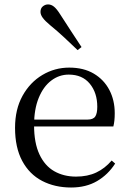

<svg xmlns="http://www.w3.org/2000/svg" viewBox="-20 -838 587 873"><path d="M303.3 14.6Q229.5 14.6 171.6 -15.4Q113.7 -45.5 81.1 -106.2Q48.4 -167 48.4 -256.8Q48.4 -341.1 82.5 -402.5Q116.6 -463.8 172.8 -497.2Q229 -530.6 294.9 -530.6Q360.2 -530.6 406.4 -503.3Q452.6 -475.9 477.1 -429.2Q501.7 -382.4 501.7 -323.2Q501.7 -286.8 495.4 -262.9H86.6V-294.2H377.3Q403.6 -294.2 413 -308.2Q422.3 -322.1 422.3 -352.3Q422.3 -416.2 388.2 -457.5Q354.2 -498.8 292.6 -498.8Q248.8 -498.8 213 -471.6Q177.1 -444.5 156 -392.8Q134.9 -341.2 134.9 -268.7Q134.9 -188 159.4 -135.9Q183.9 -83.8 226.9 -59.4Q270 -35 325.5 -35Q378.5 -35 417.8 -53.7Q457.2 -72.3 487.7 -108.1L503.6 -94.3Q471 -43.5 421 -14.4Q371 14.6 303.3 14.6ZM350.7 -624 332.9 -610.1Q302.6 -639.2 271.8 -667.9Q241 -696.6 207.6 -723.8Q184.7 -742.9 174.4 -757Q164.1 -771.1 164.1 -783.8Q164.1 -800.3 174.8 -809.1Q185.6 -817.9 198.5 -817.9Q212.7 -817.9 225.3 -807.8Q237.9 -797.8 253.5 -773Q278 -734 302.8 -696.9Q327.6 -659.9 350.7 -624Z"/></svg>

Font: Noto Serif SC ExtraLight
Style: Regular
Weight: 200
Designer: Ryoko NISHIZUKA 西塚涼子 (kana & ideographs); Frank Grießhammer (Latin, Greek & Cyrillic); Wenlong ZHANG 张文龙 (bopomofo); San
Foundry: Adobe
Version: Version 2.002-H1;hotconv 1.1.0;makeotfexe 2.6.0